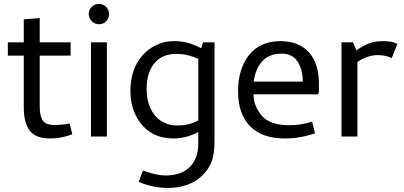

<svg xmlns="http://www.w3.org/2000/svg" viewBox="-20 -696 2058 979"><path d="M101.2 -148.8V-412.5H20V-480H101.2V-597.5L182.5 -603.8V-480H340V-412.5H182.5V-153.8Q182.5 -103.8 198.1 -81.2Q213.8 -58.8 258.8 -58.8Q301.2 -58.8 335 -66.2L348.8 -11.2Q292.5 10 235 10Q162.5 10 131.9 -29.4Q101.2 -68.8 101.2 -148.8Z M432.5 -625Q432.5 -645 447.5 -660.6Q462.5 -676.2 485 -676.2Q506.2 -676.2 521.2 -660.6Q536.2 -645 536.2 -625Q536.2 -603.8 521.9 -588.1Q507.5 -572.5 485 -572.5Q462.5 -572.5 447.5 -588.1Q432.5 -603.8 432.5 -625ZM525 0H443.8V-480H525Z M865 10Q750 10 688.8 -78.8Q645 -143.8 645 -231.2Q645 -320 683.1 -381.9Q721.2 -443.8 788.8 -471.2Q820 -486.2 870 -486.2Q928.8 -486.2 982.5 -461.2L1006.2 -450L1015 -480H1073.8V22.5Q1073.8 88.8 1058.8 128.8Q1043.8 168.8 1007.5 202.5Q977.5 231.2 933.1 246.9Q888.8 262.5 833.8 262.5Q798.8 262.5 758.1 253.8Q717.5 245 687.5 231.2L708.8 173.8Q780 198.8 822.5 198.8Q897.5 198.8 940 162.5Q982.5 126.2 990 60Q991.2 46.2 991.2 -10V-22.5Q928.8 10 865 10ZM991.2 -82.5V-396.2Q935 -421.2 880 -421.2Q805 -421.2 766.2 -372.5Q727.5 -323.8 727.5 -242.5Q727.5 -183.8 750 -138.8Q772.5 -93.8 811.2 -73.8Q842.5 -56.2 883.8 -56.2Q946.2 -56.2 991.2 -82.5Z M1606.2 -268.8V-225L1601.2 -215H1272.5Q1272.5 -153.8 1318.8 -101.2Q1362.5 -57.5 1455 -57.5Q1516.2 -57.5 1571.2 -76.2L1586.2 -16.2Q1510 10 1432.5 10Q1316.2 10 1255 -52.5Q1193.8 -115 1193.8 -231.2Q1193.8 -341.2 1247.5 -412.5Q1305 -486.2 1408.8 -486.2Q1503.8 -486.2 1555 -429.4Q1606.2 -372.5 1606.2 -268.8ZM1417.5 -422.5Q1351.2 -422.5 1316.2 -382.5Q1281.2 -342.5 1273.8 -280H1523.8Q1523.8 -342.5 1496.9 -382.5Q1470 -422.5 1417.5 -422.5Z M2006.2 -472.5 1977.5 -400Q1945 -415 1906.2 -415Q1853.8 -415 1802.5 -380V0H1721.2V-480H1780L1797.5 -438.8Q1860 -486.2 1928.8 -486.2Q1956.2 -486.2 1973.1 -483.1Q1990 -480 2006.2 -472.5Z"/></svg>

Font: Cambay
Style: Regular
Weight: 400
Designer: Pooja Saxena
Foundry: Pooja Saxena
Version: Version 1.181;PS 001.181;hotconv 1.0.70;makeotf.lib2.5.58329